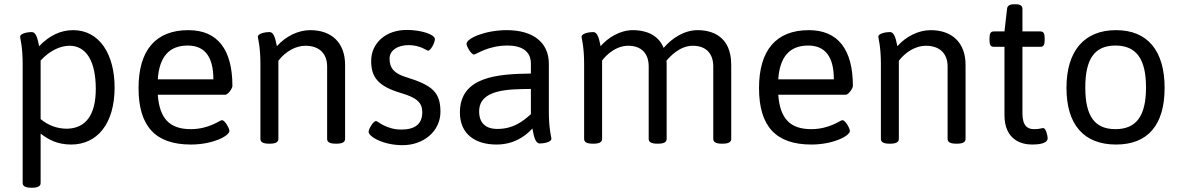

<svg xmlns="http://www.w3.org/2000/svg" viewBox="-20 -670 5522 898"><path d="M322 -529C265 -529 212 -505 163 -454C157 -480 152 -520 128 -520C115 -520 74 -516 74 -497C74 -492 86 -453 86 -371V186C86 200 98 208 126 208H130C158 208 170 200 170 186V-45C209 -15 251 6 313 6C432 6 516 -88 516 -261C516 -415 446 -529 322 -529ZM305 -456C384 -456 428 -383 428 -254C428 -135 383 -70 294 -68C248 -68 206 -83 170 -113V-387C211 -432 261 -456 305 -456Z M861 -529C708 -529 628 -435 628 -258C628 -79 707 6 873 6C974 6 1053 -34 1053 -58C1053 -69 1032 -108 1018 -108C1008 -108 959 -66 872 -66C773 -66 726 -116 718 -227H1034C1046 -227 1067 -256 1067 -268C1067 -438 998 -529 861 -529ZM858 -457C938 -457 978 -404 978 -299H718C725 -404 771 -457 858 -457Z M1431 -529C1375 -529 1317 -501 1275 -454C1269 -480 1264 -520 1240 -520C1227 -520 1186 -516 1186 -497C1186 -492 1198 -453 1198 -371V-20C1198 -6 1210 2 1238 2H1242C1270 2 1282 -6 1282 -20V-386C1315 -429 1363 -456 1408 -456C1473 -456 1510 -420 1510 -359V-20C1510 -6 1522 2 1550 2H1554C1582 2 1594 -6 1594 -20V-367C1594 -468 1533 -529 1431 -529Z M1882 -530C1785 -530 1716 -469 1716 -385C1716 -310 1747 -267 1855 -235C1930 -213 1955 -190 1955 -145C1955 -90 1921 -64 1857 -64C1786 -64 1746 -104 1739 -104C1725 -104 1704 -65 1704 -54C1704 -31 1772 9 1863 9C1962 9 2040 -57 2040 -147C2040 -238 2003 -271 1880 -309C1824 -326 1802 -351 1802 -396C1802 -435 1841 -459 1891 -459C1945 -459 1977 -433 1982 -433C1995 -433 2014 -471 2014 -487C2014 -509 1950 -530 1882 -530Z M2350 -529C2250 -529 2162 -491 2162 -465C2162 -454 2183 -415 2197 -415C2207 -415 2262 -457 2353 -457C2436 -457 2463 -418 2463 -373V-326C2310 -324 2131 -313 2131 -144C2131 -41 2205 6 2302 6C2377 6 2432 -27 2470 -69C2476 -41 2481 1 2505 1C2518 1 2559 -3 2559 -22C2559 -27 2547 -66 2547 -148V-372C2547 -471 2474 -529 2350 -529ZM2463 -254V-136C2423 -100 2379 -67 2306 -67C2250 -67 2221 -96 2221 -149C2221 -253 2359 -253 2463 -254Z M3243 -529C3180 -529 3122 -491 3084 -446C3056 -514 2990 -529 2941 -529C2877 -529 2822 -492 2789 -454C2783 -480 2778 -520 2754 -520C2741 -520 2700 -516 2700 -497C2700 -492 2712 -453 2712 -371V-20C2712 -6 2724 2 2752 2H2756C2784 2 2796 -6 2796 -20V-387C2796 -387 2845 -456 2918 -456C2982 -456 3014 -418 3014 -359V-20C3014 -6 3026 2 3054 2H3058C3086 2 3098 -6 3098 -20V-366C3098 -372 3098 -379 3097 -386C3113 -405 3159 -456 3220 -456C3284 -456 3316 -418 3316 -359V-20C3316 -6 3328 2 3356 2H3360C3388 2 3400 -6 3400 -20V-367C3400 -503 3307 -529 3243 -529Z M3763 -529C3610 -529 3530 -435 3530 -258C3530 -79 3609 6 3775 6C3876 6 3955 -34 3955 -58C3955 -69 3934 -108 3920 -108C3910 -108 3861 -66 3774 -66C3675 -66 3628 -116 3620 -227H3936C3948 -227 3969 -256 3969 -268C3969 -438 3900 -529 3763 -529ZM3760 -457C3840 -457 3880 -404 3880 -299H3620C3627 -404 3673 -457 3760 -457Z M4333 -529C4277 -529 4219 -501 4177 -454C4171 -480 4166 -520 4142 -520C4129 -520 4088 -516 4088 -497C4088 -492 4100 -453 4100 -371V-20C4100 -6 4112 2 4140 2H4144C4172 2 4184 -6 4184 -20V-386C4217 -429 4265 -456 4310 -456C4375 -456 4412 -420 4412 -359V-20C4412 -6 4424 2 4452 2H4456C4484 2 4496 -6 4496 -20V-367C4496 -468 4435 -529 4333 -529Z M4732 -650H4722C4701 -650 4691 -642 4690 -628L4678 -523H4628C4614 -523 4608 -514 4608 -493V-481C4608 -460 4614 -451 4628 -451H4678V-132C4678 -16 4757 6 4807 6C4834 6 4880 3 4880 -24C4880 -32 4873 -71 4859 -71C4850 -71 4845 -66 4816 -66C4787 -66 4762 -80 4762 -140V-451H4846C4860 -451 4866 -460 4866 -481V-493C4866 -514 4860 -523 4846 -523H4762V-628C4762 -642 4753 -650 4732 -650Z M5200 -529C5051 -529 4968 -432 4968 -259C4968 -87 5049 6 5200 6C5349 6 5427 -86 5427 -259C5427 -433 5347 -529 5200 -529ZM5197 -457C5295 -457 5340 -394 5340 -261C5340 -128 5295 -66 5197 -66C5099 -66 5056 -128 5056 -261C5056 -395 5100 -457 5197 -457Z"/></svg>

Font: Asap
Style: Regular
Weight: 400
Designer: Pablo Cosgaya
Foundry: Pablo Cosgaya
Version: Version 1.007;PS 001.007;hotconv 1.0.70;makeotf.lib2.5.58329